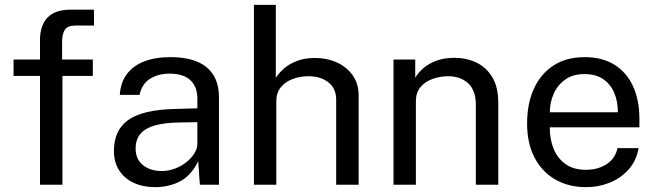

<svg xmlns="http://www.w3.org/2000/svg" viewBox="-20 -763 2712 793"><path d="M363.4 -517V-449.3H237.9V0H145.2V-449.3H36V-517H145.2V-597.2Q145.2 -658.5 176.6 -690.8Q207.9 -723 270.7 -723H368L368.4 -657.4H291.3Q259.4 -657.4 248 -640.4Q236.5 -623.4 236.5 -589V-517Z M620.8 10Q570.7 10 532.2 -7.9Q493.8 -25.7 472.2 -59.2Q450.5 -92.6 450.5 -139.9Q450.5 -225.9 510.4 -267.9Q570.3 -310 703.1 -313L795.2 -315.6V-356Q795.2 -403.6 766.7 -431.4Q738.2 -459.1 678.5 -458.8Q633.9 -458.6 600.1 -437.9Q566.2 -417.3 556.5 -371.1H474.8Q477.8 -421.3 503.3 -456.1Q528.7 -490.9 574.5 -508.9Q620.4 -527 682.9 -527Q750.3 -527 795 -508Q839.8 -489 862.1 -451.9Q884.4 -414.8 884.4 -360.8V0H805.5L798.6 -97.1Q768.8 -36.7 722.6 -13.4Q676.5 10 620.8 10ZM648.7 -56.6Q674.8 -56.6 700.7 -66Q726.5 -75.4 747.8 -91.7Q769.1 -108 782.1 -128.2Q795.1 -148.4 795.2 -169.8V-258.4L718.6 -257.1Q659.2 -256.1 619.6 -244.9Q580 -233.8 560.1 -210.4Q540.2 -187 540.2 -148.8Q540.2 -105.3 570.6 -80.9Q601 -56.6 648.7 -56.6Z M1028.8 0V-743H1119.2V-441.2Q1132.2 -462.4 1154.2 -481.2Q1176.2 -500 1207.7 -511.8Q1239.2 -523.6 1280.7 -523.6Q1331.1 -523.6 1372 -504.8Q1412.8 -486 1437 -451.5Q1461.2 -416.9 1461.2 -369.6V0H1368.5V-351.2Q1368.5 -397.3 1336.7 -422.7Q1304.9 -448.1 1254.1 -448.1Q1219.4 -448.1 1188.9 -436.8Q1158.4 -425.4 1139.8 -402.6Q1121.2 -379.8 1121.2 -345V0Z M1605.2 0V-517H1695V-441.9Q1707.7 -463.6 1729.8 -482.4Q1751.9 -501.2 1783.8 -512.8Q1815.7 -524.2 1856.9 -524.2Q1906 -524.2 1947.2 -504.8Q1988.5 -485.3 2013.2 -444.2Q2038 -403.1 2038 -338.1V0H1945.4V-329Q1945.4 -389.6 1913.8 -418.8Q1882.1 -448.1 1831.2 -448.1Q1796.6 -448.1 1765.9 -436.8Q1735.2 -425.6 1716.5 -402.9Q1697.7 -380.1 1697.7 -345.4V0Z M2250.6 -237Q2250.4 -187.9 2266.7 -148.2Q2282.9 -108.6 2316.1 -85.1Q2349.2 -61.7 2399.4 -61.7Q2448.9 -61.7 2484.7 -84.5Q2520.6 -107.3 2530.6 -151.1H2617.6Q2608.3 -98.5 2575.8 -62.5Q2543.2 -26.5 2497.3 -8.2Q2451.4 10 2401.1 10Q2328.8 10 2273.8 -21.4Q2218.8 -52.9 2187.9 -111.9Q2157 -170.9 2157 -253.3Q2157 -334.9 2185 -396.5Q2213 -458.2 2266.2 -492.6Q2319.3 -527 2394.5 -527Q2467.5 -527 2517.9 -495.6Q2568.3 -464.2 2594.6 -406.8Q2620.9 -349.3 2620.9 -270.8V-237ZM2250.9 -299.4H2532Q2532 -343.8 2516.9 -379.6Q2501.8 -415.4 2471.2 -436.2Q2440.6 -457 2393.8 -457Q2345.2 -457 2313.5 -433.7Q2281.7 -410.5 2266.2 -374.2Q2250.6 -337.9 2250.9 -299.4Z"/></svg>

Font: Public Sans Thin
Style: Regular
Weight: 100
Designer: The Public Sans project authors (U.S. Web Design System). Libre Franklin designed by Pablo Impallari and Rodrigo Fuenzal
Version: Version 1.008